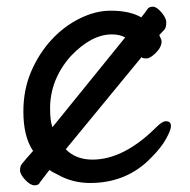

<svg xmlns="http://www.w3.org/2000/svg" viewBox="-20 -524 570 575"><path d="M83 31Q71 31 55.5 14.5Q40 -2 40 -14Q40 -26 45.5 -33Q51 -40 60 -50.5Q69 -61 79 -72Q50 -115 50 -190Q50 -255 73 -309Q96 -363 133.5 -404Q171 -445 218.5 -468.5Q266 -492 311 -492Q369 -492 403 -472Q417 -489 421.5 -496.5Q426 -504 438 -504Q449 -504 463.5 -487Q478 -470 478 -457Q478 -443 473 -436L457 -419Q464 -404 464 -401Q464 -383 447 -366Q430 -349 419 -349Q406 -349 404 -353L177 -77Q207 -46 257 -46Q351 -46 449 -144Q466 -161 477 -161Q492 -161 492 -146Q492 -135 477.5 -108.5Q463 -82 433 -52Q360 24 250 24Q196 24 151 -2Q136 -9 128 -15L99 23Q96 31 83 31ZM137 -143 355 -412Q338 -421 315 -421Q254 -421 192 -356Q130 -286 130 -199Q130 -162 137 -143ZM456 -422Q455 -424 455 -424Q455 -423 456 -422Z"/></svg>

Font: LXGW WenKai Lite Medium
Style: Regular
Weight: 500
Designer: LXGW / Fontworks Inc.
Foundry: LXGW / Fontworks Inc.
Version: Version 1.511; March 25, 2025